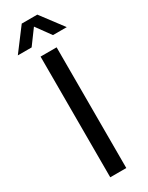

<svg xmlns="http://www.w3.org/2000/svg" viewBox="-271 -996 797 1036"><g transform="rotate(-30 127.5 -478.5)"><path d="M78 0H178V-752H78ZM-25 -819H61L128 -910L194 -819H280L176 -957H79Z"/></g></svg>

Font: Hibana 45 SubMedium
Style: Regular
Weight: 500
Width: 6
Designer: pygmalion
Foundry: ybstudio
Version: Version 2021.007;FEAKit 1.0